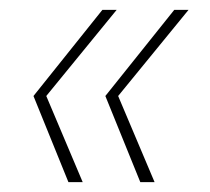

<svg xmlns="http://www.w3.org/2000/svg" viewBox="-20 -445 426 390"><path d="M148 -75H119L48 -250L188 -425H217L74 -250ZM294 -75H265L194 -250L334 -425H363L220 -250Z"/></svg>

Font: Albert Sans Thin
Style: Italic
Weight: 250
Italic angle: -11.25°
Designer: Andreas Rasmussen
Foundry: a.Foundry
Version: Version 1.025